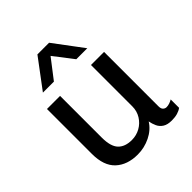

<svg xmlns="http://www.w3.org/2000/svg" viewBox="-208 -892 1037 1037"><g transform="rotate(-45 310.5 -373.0)"><path d="M247 10Q168 10 121 -33.5Q74 -77 74 -168V-511H174V-192Q174 -125 201 -96.5Q228 -68 280 -68Q315 -68 344.5 -84.5Q374 -101 392 -130Q410 -159 410 -195V-511H510V-95Q510 -77 518.5 -69Q527 -61 538 -61Q549 -61 561 -65Q573 -69 583 -75V-11Q570 -1 551 4.5Q532 10 507 10Q475 10 456 -2Q437 -14 428 -33.5Q419 -53 415 -75Q390 -35 344 -12.5Q298 10 247 10ZM121 -589 246 -756H335L460 -589H376L259 -741H322L205 -589Z"/></g></svg>

Font: Chivo Medium
Style: Regular
Weight: 400
Version: Version 2.002